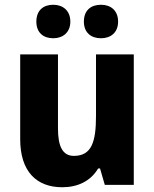

<svg xmlns="http://www.w3.org/2000/svg" viewBox="-20 -778 650 808"><path d="M133 -687C133 -640 163 -617 204 -617C244 -617 276 -641 276 -687C276 -734 244 -758 204 -758C163 -758 133 -735 133 -687ZM333 -687C333 -641 363 -617 405 -617C446 -617 477 -641 477 -687C477 -734 446 -758 405 -758C363 -758 333 -735 333 -687ZM543 -549H384V-290C384 -182 366 -122 291 -122C244 -122 224 -161 224 -237V-549H65V-192C65 -56 134 10 242 10C306 10 361 -15 393 -69H401L421 0H543Z"/></svg>

Font: Noto Sans Gujarati UI SemiCondensed ExtraBold
Style: Regular
Weight: 800
Width: 4
Designer: Jelle Bosma - Monotype Design Team, Universal Thirst
Foundry: Monotype Imaging Inc.
Version: Version 2.106